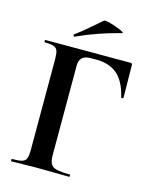

<svg xmlns="http://www.w3.org/2000/svg" viewBox="-118 -873 763 952"><g transform="rotate(15 263.0 -397.0)"><path d="M280.8 -596.2Q223.1 -596.2 223.1 -543V-85Q223.1 -54.2 231 -39.1Q238.8 -23.9 261 -18.1Q283.2 -12.2 330.1 -12.2Q332 -12.2 332 -6.1Q332 0 330.1 0Q289.1 0 266.1 -1L164.1 -2L88.9 -1Q68.8 0 34.2 0Q30.8 0 30.8 -6.1Q30.8 -12.2 34.2 -12.2Q69.3 -12.2 85.2 -17.1Q101.1 -22 106.4 -36.4Q111.8 -50.8 111.8 -81.1V-543.9Q111.8 -573.7 106.9 -587.9Q102.1 -602.1 86.9 -607.4Q71.8 -612.8 41 -612.8Q38.1 -612.8 38.1 -618.9Q38.1 -625 41 -625H477.1Q486.8 -625 486.8 -616.2L488.8 -448.2Q488.8 -445.3 483.4 -444.6Q478 -443.8 477.1 -446.8Q460 -523.9 418.9 -560.1Q377.9 -596.2 311 -596.2ZM174.8 -678.2Q170.9 -678.2 169.4 -682.6Q168 -687 170.9 -689Q201.7 -710.9 236.3 -741Q271 -771 296.9 -793Q301.8 -796.9 332.3 -788.3Q362.8 -779.8 386.5 -768.8Q410.2 -757.8 397.9 -755.9Q279.8 -726.1 175.8 -678.2Z"/></g></svg>

Font: Cormorant-Bold
Style: Bold
Weight: 700
Designer: Christian Thalmann (Catharsis Fonts)
Version: Version 3.000